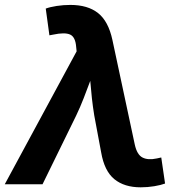

<svg xmlns="http://www.w3.org/2000/svg" viewBox="-50 -760 752 792"><path d="M-30.3 0 266.1 -548.3 264.2 -566.4Q261.2 -607.4 239.3 -617.4Q217.3 -627.4 169.4 -617.2L153.8 -614.3L138.7 -724.6Q155.8 -731 183.6 -735.4Q211.4 -739.7 240.2 -739.7Q312 -739.7 354.5 -706.1Q397 -672.4 413.6 -595.7L505.9 -164.1Q515.1 -121.6 538.1 -110.1Q561 -98.6 596.7 -106.4L615.2 -110.4L630.9 -2.9Q614.3 3.4 586.7 8.1Q559.1 12.7 530.3 12.7Q462.9 12.7 421.6 -21Q380.4 -54.7 367.2 -131.8L338.9 -283.2Q333 -319.3 329.1 -354.5Q325.2 -389.6 322.3 -426.3Q308.6 -389.6 294.9 -354.2Q281.2 -318.8 264.2 -283.2L125.5 0Z"/></svg>

Font: Inter
Style: Bold Italic
Weight: 700
Italic angle: -9.39999°
Designer: Rasmus Andersson
Foundry: rsms
Version: Version 4.001;git-9221beed3